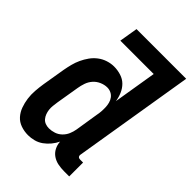

<svg xmlns="http://www.w3.org/2000/svg" viewBox="-217 -833 940 940"><g transform="rotate(45 253.0 -363.5)"><path d="M439 8H403Q382 8 361.5 4Q341 0 324 -11.5Q307 -23 297.5 -41.5Q288 -60 287 -81Q278 -62 264 -45Q250 -28 232.5 -15.5Q215 -3 194.5 2.5Q174 8 154 8Q127 8 103 -0.5Q79 -9 63 -27Q47 -45 38.5 -68.5Q30 -92 26.5 -117.5Q23 -143 25 -169.5Q27 -196 31 -222L51 -342Q55 -364 60.5 -385.5Q66 -407 75.5 -427.5Q85 -448 98.5 -467Q112 -486 130.5 -500Q149 -514 171 -521Q193 -528 214 -528Q239 -528 262.5 -520.5Q286 -513 302 -497Q318 -481 327.5 -459Q337 -437 340 -414L377 -639H146L162 -735H506L403 -108Q402 -104 402.5 -100Q403 -96 405.5 -93Q408 -90 411.5 -89Q415 -88 419 -88H439ZM202 -88Q220 -88 238 -94Q256 -100 270 -113.5Q284 -127 291.5 -144.5Q299 -162 302 -180L321 -300Q324 -314 325 -328.5Q326 -343 325.5 -357Q325 -371 321.5 -384.5Q318 -398 310 -409Q302 -420 289.5 -426Q277 -432 263 -432Q244 -432 224.5 -423.5Q205 -415 191.5 -399.5Q178 -384 171.5 -365Q165 -346 162 -327L142 -207Q140 -193 138.5 -179.5Q137 -166 138.5 -153Q140 -140 144.5 -128Q149 -116 157 -106.5Q165 -97 177 -92.5Q189 -88 202 -88Z"/></g></svg>

Font: Iosevka Term Curly
Style: Bold Italic
Weight: 700
Italic angle: -9°
Designer: Belleve Invis
Foundry: Belleve Invis
Version: Version 32.3.0